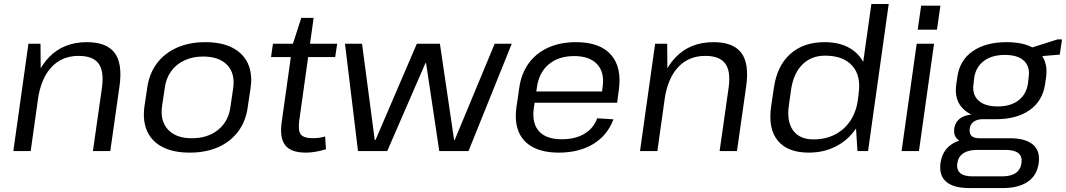

<svg xmlns="http://www.w3.org/2000/svg" viewBox="-20 -760 5363 966"><path d="M492.9 -318.5Q504.3 -402.2 475.7 -440.5Q447.1 -478.8 375.4 -478.8Q291.7 -478.8 238.6 -421.8Q185.6 -364.8 170.3 -257.6L121.3 -188.4L131.4 -254.1Q153.2 -396 226.4 -471.9Q299.6 -547.9 416.9 -547.9Q516.4 -547.9 557 -493.7Q597.5 -439.5 581.1 -325.1L534.9 0H447.5ZM123.1 -540H183.7L185.3 -362.5L134.4 0H47.1Z M934.4 7.9Q853.4 7.9 799.2 -19.5Q744.9 -46.9 721 -98.5Q697.1 -150.1 706.4 -222.4L720.6 -317.6Q730.9 -389.9 769.3 -441.1Q807.6 -492.2 870.1 -520.1Q932.5 -547.9 1012.7 -547.9Q1094 -547.9 1148.2 -520.5Q1202.4 -493.1 1226.8 -441.5Q1251.1 -389.9 1240.8 -317.6L1226.6 -222.4Q1217.2 -150.1 1178.4 -98.5Q1139.6 -46.9 1077.7 -19.5Q1015.7 7.9 934.4 7.9ZM945.1 -64.4Q1025.2 -64.4 1077.6 -107Q1130.1 -149.6 1139.5 -223.1L1153.3 -316.9Q1163.6 -390.5 1122.9 -433.1Q1082.2 -475.6 1002.1 -475.6Q950.1 -475.6 908.5 -456.4Q867 -437.2 841.2 -401.8Q815.3 -366.4 808.9 -316.9L794.9 -223.1Q785.7 -150.5 825.9 -107.4Q866 -64.4 945.1 -64.4Z M1518.4 7.9Q1444.2 7.9 1415.3 -29.1Q1386.3 -66.1 1397.1 -144.3L1451.8 -533.6L1495.9 -670.2H1558L1485.6 -153.1Q1478.6 -102.1 1493.7 -83.4Q1508.7 -64.7 1553.7 -64.7Q1569 -64.7 1584.1 -66.6Q1599.2 -68.4 1615.8 -73.2L1619.9 -8.9Q1604.2 -4.2 1586.8 -0.3Q1569.5 3.5 1552.1 5.7Q1534.7 7.9 1518.4 7.9ZM1353.3 -540H1676.3L1666.6 -472.9H1343.6Z M1715.7 -540H1801.5L1865.4 -55.9H1869.4L2077.2 -540H2193.3L2264.7 -55.9H2267.7L2468.9 -540H2554.8L2337.2 0H2190.1L2123.7 -442.5H2120.5L1928.3 0H1781.2Z M2791.8 7.9Q2713.7 7.9 2662.6 -18.7Q2611.5 -45.2 2589.8 -96.4Q2568.1 -147.6 2578.4 -221.4L2592.6 -318.6Q2602.9 -390.7 2640.3 -441.9Q2677.6 -493.1 2738.4 -520.5Q2799.2 -547.9 2878.1 -547.9Q2998.4 -547.9 3054.2 -484.4Q3109.9 -420.8 3093.1 -304.5L3084.9 -243H2653.1L2661.3 -299.8H3022.3L3006 -277.6L3012.1 -323.5Q3022.3 -396.4 2984.2 -437.1Q2946 -477.9 2869 -477.9Q2790.1 -477.9 2740.7 -436.2Q2691.3 -394.5 2681.2 -319.3L2665.3 -212.7Q2656.1 -138.5 2692.4 -98.9Q2728.7 -59.4 2805.9 -59.4Q2874.1 -59.4 2920 -86.6Q2965.8 -113.8 2984.5 -164.8L3066.5 -159.7Q3036.4 -79.3 2965 -35.7Q2893.6 7.9 2791.8 7.9Z M3645.9 -318.5Q3657.3 -402.2 3628.7 -440.5Q3600.1 -478.8 3528.4 -478.8Q3444.7 -478.8 3391.6 -421.8Q3338.6 -364.8 3323.3 -257.6L3274.3 -188.4L3284.4 -254.1Q3306.2 -396 3379.4 -471.9Q3452.6 -547.9 3569.9 -547.9Q3669.4 -547.9 3710 -493.7Q3750.5 -439.5 3734.1 -325.1L3687.9 0H3600.5ZM3276.1 -540H3336.7L3338.3 -362.5L3287.4 0H3200.1Z M4049.2 7.9Q3943.2 7.9 3893.6 -51.9Q3844 -111.7 3859.4 -222.4L3873.6 -317.6Q3889.1 -428.3 3955.6 -488.1Q4022.1 -547.9 4128.7 -547.9Q4203.9 -547.9 4256 -517.5Q4308 -487 4330.9 -431.2Q4353.7 -375.3 4342.7 -298.4L4335.2 -246.8Q4324.9 -169.1 4285.8 -112Q4246.7 -54.8 4185.8 -23.5Q4124.8 7.9 4049.2 7.9ZM4072.5 -58.7Q4132.8 -58.7 4180 -82.6Q4227.2 -106.6 4257.1 -150.7Q4287 -194.8 4296.2 -255.7L4299.6 -286.6Q4313.6 -377.8 4268.2 -428.9Q4222.9 -480 4131.1 -480Q4061.9 -480 4016.9 -435.3Q3972 -390.5 3960.2 -309.2L3948.8 -228.6Q3937.7 -149 3970.3 -103.8Q4003 -58.7 4072.5 -58.7ZM4283.5 -168.4 4364.1 -740H4451.4L4347.4 0H4294Z M4679.4 -540 4603.4 0H4516.1L4592.1 -540ZM4711.5 -731.4 4694 -610.6H4597.2L4614.5 -731.4Z M4990.4 -160.2Q4885.1 -160.2 4832.1 -206.4Q4779.1 -252.7 4791.2 -335.9L4796.4 -371.2Q4807.7 -456.2 4873.5 -502.1Q4939.3 -547.9 5044.5 -547.9Q5150 -547.9 5202.2 -502.1Q5254.5 -456.2 5243.2 -371.2L5237.9 -335.9Q5225.8 -252.7 5160.8 -206.4Q5095.8 -160.2 4990.4 -160.2ZM4857.3 186.2Q4777.5 186.2 4740.5 154.3Q4703.6 122.4 4711.9 60.4Q4720.2 -0.6 4765.6 -32.5Q4811 -64.5 4892.2 -64.5H5060.2Q5139.3 -64.5 5176.8 -32.6Q5214.3 -0.7 5206 60.4Q5197.7 122.4 5151 154.3Q5104.3 186.2 5025.2 186.2ZM5021.8 127.3Q5109.8 127.3 5119.4 60.4Q5123.9 27.3 5103.9 10.8Q5083.9 -5.7 5040.1 -5.7H4896.7Q4807.5 -5.7 4796.6 60.4Q4786.4 129 4878.4 127.3ZM4860.2 -39.8Q4818.5 -39.8 4797.6 -59.3Q4776.8 -78.8 4780.8 -112.3Q4785.8 -146.2 4811.8 -165.1Q4837.9 -184 4881.8 -184H4993.8L4990.4 -160.2H4923.5Q4895.8 -160.2 4878.7 -147.6Q4861.5 -135 4858.7 -112.3Q4856 -88.7 4867.8 -76.6Q4879.7 -64.5 4907.7 -64.5H4976.5L4973 -39.8ZM4999.4 -224.5Q5064.4 -224.5 5103.9 -254.7Q5143.5 -284.9 5151.8 -338.9L5155.2 -369.2Q5163.6 -423.2 5132.7 -453.4Q5101.8 -483.7 5035.7 -483.7Q4970.6 -483.7 4930.3 -453.4Q4889.9 -423.2 4881.5 -369.2L4878.1 -338.9Q4869.8 -285.7 4902 -255.1Q4934.3 -224.5 4999.4 -224.5ZM5153.1 -515 5300.4 -561.7H5323.4L5311.8 -485.1L5147.5 -471.6Z"/></svg>

Font: Pathway Extreme 8pt Thin 12pt
Style: Italic
Weight: 100
Italic angle: -8°
Version: Version 1.001;gftools[0.9.26]